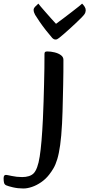

<svg xmlns="http://www.w3.org/2000/svg" viewBox="-144 -812 500 1076"><path d="M-13.1 244.3Q-43.4 244.3 -71 237.9Q-98.7 231.4 -109.5 226.5Q-118.6 222.2 -121.2 212.7Q-123.8 203.2 -123.8 187.7Q-123.8 177.1 -120.4 172.6Q-117 168.1 -110.7 168.1Q-105.7 168.1 -77.9 174.2Q-50.2 180.3 -19.5 180.3Q1 180.3 17.7 175.1Q34.4 169.9 45.2 158.7Q55.9 147.4 64.3 124.6Q72.8 101.8 78.5 65.2Q84.3 28.7 88.7 -23.5Q93.1 -75.7 96.5 -145.7Q98.9 -192.6 100.2 -241.2Q101.6 -289.8 102.9 -337.4Q104.3 -385 104.8 -429Q105.3 -473.1 105.3 -509.8Q105.3 -516.9 108.3 -520.3Q111.4 -523.7 121 -523.7Q141 -523.7 162 -518.5Q183.1 -513.4 197.2 -503Q211.4 -492.7 211.4 -476.9Q211.4 -446.7 211.2 -411Q211.1 -375.4 210.1 -337.7Q209.1 -300 208.3 -261.7Q207.5 -223.3 206.5 -187.7Q205.5 -152.1 203.8 -120.7Q200 -47.7 193.2 0.6Q186.4 49 177 79.9Q167.6 110.7 156.1 130.4Q144.6 150.1 131.5 166.7Q112.3 191.5 86.7 209.1Q61.1 226.8 35.1 235.5Q9.2 244.3 -13.1 244.3ZM167.3 -590.5Q162.8 -590.5 158.5 -592.3Q154.3 -594.1 148.8 -599.3Q132.3 -618.1 113.2 -642.5Q94.1 -666.9 77.9 -690.5Q61.7 -714.2 52.9 -728.8Q49.2 -735.1 46.8 -742.5Q44.4 -749.9 44.4 -756.9Q44.4 -765.5 53.8 -775.3Q63.2 -785.1 71 -791.7Q72.5 -788.7 83.6 -775.9Q94.8 -763.1 110.3 -745.1Q125.8 -727.1 141.8 -709.4Q157.8 -691.8 169.9 -678.5Q189.1 -692.4 212.7 -710.3Q236.4 -728.2 259 -745.7Q281.7 -763.1 297.5 -775.8Q313.3 -788.4 316.1 -791.7Q323.7 -784.4 330 -774.9Q336.4 -765.3 336.4 -754.6Q336.4 -749.4 334.7 -743.7Q333.1 -738 329.2 -732.2Q325.2 -726.2 312.1 -712.7Q299 -699.2 281 -682.5Q263 -665.7 244.4 -648.7Q225.8 -631.7 210.3 -618.6Q194.8 -605.5 187 -599.3Q180.2 -594.1 176.3 -592.3Q172.5 -590.5 167.3 -590.5Z"/></svg>

Font: Briem Hand Thin
Style: Regular
Weight: 100
Designer: Gunnlaugur SE Briem, Eben Sorkin
Foundry: Sorkin Type Co.
Version: Version 1.003